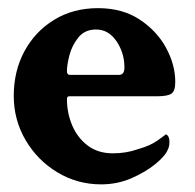

<svg xmlns="http://www.w3.org/2000/svg" viewBox="-20 -457 490 483"><path d="M234.4 6.8Q174.8 6.8 124.5 -23.4Q74.2 -53.7 44.4 -104.5Q14.6 -155.3 14.6 -215.8Q14.6 -278.3 41.5 -328.1Q68.4 -377.9 116.2 -407.2Q164.1 -436.5 226.6 -436.5Q288.1 -436.5 331.5 -407.7Q375 -378.9 397.9 -336.4Q420.9 -293.9 420.9 -251Q420.9 -228.5 411.6 -221.7Q402.3 -214.8 375 -214.8H154.3Q148.4 -214.8 148.4 -208Q148.4 -172.9 161.6 -141.6Q174.8 -110.4 200.7 -90.8Q226.6 -71.3 263.7 -71.3Q296.9 -71.3 325.2 -81.1Q344.7 -86.9 355.5 -91.8Q366.2 -96.7 375.5 -103Q384.8 -109.4 397.5 -119.1Q406.2 -115.2 406.2 -100.6Q406.2 -87.9 402.3 -81.1Q396.5 -65.4 371.6 -44.9Q346.7 -24.4 311 -8.8Q275.4 6.8 234.4 6.8ZM155.3 -268.6H279.3Q293 -268.6 293 -287.1Q293 -324.2 272.9 -353.5Q252.9 -382.8 221.7 -382.8Q193.4 -382.8 177.2 -362.8Q161.1 -342.8 154.8 -318.4Q148.4 -293.9 148.4 -278.3Q148.4 -268.6 155.3 -268.6Z"/></svg>

Font: Crimson Text
Style: Bold
Weight: 700
Designer: Sebastian Kosch
Foundry: Sebastian Kosch
Version: Version 1.100